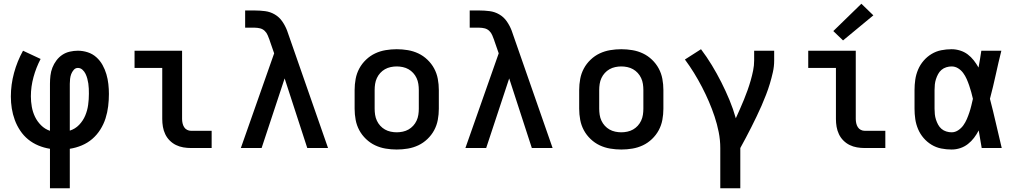

<svg xmlns="http://www.w3.org/2000/svg" viewBox="-20 -791 5440 1026"><path d="M247 215V4Q215 -1 185 -13.5Q155 -26 130.5 -46Q106 -66 88 -93Q70 -120 59 -150Q48 -180 43 -211.5Q38 -243 38 -275Q38 -339 55 -401.5Q72 -464 103 -520L197 -476Q173 -430 159 -379Q145 -328 145 -276Q145 -248 150 -220Q155 -192 167 -167Q179 -142 199.5 -121.5Q220 -101 247 -92V-343Q247 -365 249.5 -387Q252 -409 260 -429.5Q268 -450 281.5 -468Q295 -486 313 -498Q331 -510 353 -515Q375 -520 396 -520Q423 -520 449 -511.5Q475 -503 495 -485Q515 -467 528 -443.5Q541 -420 548.5 -394.5Q556 -369 559 -342Q562 -315 562 -289Q562 -256 558 -223Q554 -190 544 -158.5Q534 -127 516 -98.5Q498 -70 473 -48.5Q448 -27 417 -14Q386 -1 353 4V215ZM353 -93Q382 -102 403 -124Q424 -146 435.5 -173.5Q447 -201 451 -230.5Q455 -260 455 -290Q455 -304 454.5 -317.5Q454 -331 452 -344.5Q450 -358 446.5 -371Q443 -384 437 -396.5Q431 -409 420.5 -418.5Q410 -428 396 -428Q383 -428 374 -417.5Q365 -407 360.5 -395Q356 -383 354.5 -369.5Q353 -356 353 -343Z M1001 0Q980 0 959.5 -3.5Q939 -7 920.5 -16Q902 -25 887 -40Q872 -55 863 -74Q854 -93 850.5 -113.5Q847 -134 847 -155V-428H699V-520H953V-155Q953 -144 955.5 -132.5Q958 -121 964 -111.5Q970 -102 980 -97Q990 -92 1001 -92H1111V0Z M1267 0 1445 -506 1421 -575Q1421 -575 1421 -575Q1421 -575 1421 -575V-576Q1416 -589 1410.5 -602.5Q1405 -616 1394.5 -626Q1384 -636 1370 -639.5Q1356 -643 1342 -643H1290V-735H1342Q1369 -735 1396.5 -731.5Q1424 -728 1448 -714Q1472 -700 1488 -677Q1504 -654 1514 -628Q1516 -622 1518 -616.5Q1520 -611 1522 -605L1733 0H1622L1501 -372L1378 0Z M2100 8Q2070 8 2040.5 3Q2011 -2 1984.5 -14.5Q1958 -27 1936 -48Q1914 -69 1900 -95Q1886 -121 1880.5 -150.5Q1875 -180 1875 -210V-310Q1875 -340 1880.5 -369.5Q1886 -399 1900 -425Q1914 -451 1936 -472Q1958 -493 1984.5 -505.5Q2011 -518 2040.5 -523Q2070 -528 2100 -528Q2130 -528 2159.5 -523Q2189 -518 2215.5 -505.5Q2242 -493 2264 -472Q2286 -451 2300 -425Q2314 -399 2319.5 -369.5Q2325 -340 2325 -310V-210Q2325 -180 2319.5 -150.5Q2314 -121 2300 -95Q2286 -69 2264 -48Q2242 -27 2215.5 -14.5Q2189 -2 2159.5 3Q2130 8 2100 8ZM2100 -84Q2116 -84 2132.5 -87.5Q2149 -91 2163 -99Q2177 -107 2188 -119Q2199 -131 2206 -146Q2213 -161 2215.5 -177.5Q2218 -194 2218 -210V-310Q2218 -326 2215.5 -342.5Q2213 -359 2206 -374Q2199 -389 2188 -401Q2177 -413 2163 -421Q2149 -429 2132.5 -432.5Q2116 -436 2100 -436Q2084 -436 2067.5 -432.5Q2051 -429 2037 -421Q2023 -413 2012 -401Q2001 -389 1994 -374Q1987 -359 1984.5 -342.5Q1982 -326 1982 -310V-210Q1982 -194 1984.5 -177.5Q1987 -161 1994 -146Q2001 -131 2012 -119Q2023 -107 2037 -99Q2051 -91 2067.5 -87.5Q2084 -84 2100 -84Z M2467 0 2645 -506 2621 -575Q2621 -575 2621 -575Q2621 -575 2621 -575V-576Q2616 -589 2610.5 -602.5Q2605 -616 2594.5 -626Q2584 -636 2570 -639.5Q2556 -643 2542 -643H2490V-735H2542Q2569 -735 2596.5 -731.5Q2624 -728 2648 -714Q2672 -700 2688 -677Q2704 -654 2714 -628Q2716 -622 2718 -616.5Q2720 -611 2722 -605L2933 0H2822L2701 -372L2578 0Z M3300 8Q3270 8 3240.5 3Q3211 -2 3184.5 -14.5Q3158 -27 3136 -48Q3114 -69 3100 -95Q3086 -121 3080.5 -150.5Q3075 -180 3075 -210V-310Q3075 -340 3080.5 -369.5Q3086 -399 3100 -425Q3114 -451 3136 -472Q3158 -493 3184.5 -505.5Q3211 -518 3240.5 -523Q3270 -528 3300 -528Q3330 -528 3359.5 -523Q3389 -518 3415.5 -505.5Q3442 -493 3464 -472Q3486 -451 3500 -425Q3514 -399 3519.5 -369.5Q3525 -340 3525 -310V-210Q3525 -180 3519.5 -150.5Q3514 -121 3500 -95Q3486 -69 3464 -48Q3442 -27 3415.5 -14.5Q3389 -2 3359.5 3Q3330 8 3300 8ZM3300 -84Q3316 -84 3332.5 -87.5Q3349 -91 3363 -99Q3377 -107 3388 -119Q3399 -131 3406 -146Q3413 -161 3415.5 -177.5Q3418 -194 3418 -210V-310Q3418 -326 3415.5 -342.5Q3413 -359 3406 -374Q3399 -389 3388 -401Q3377 -413 3363 -421Q3349 -429 3332.5 -432.5Q3316 -436 3300 -436Q3284 -436 3267.5 -432.5Q3251 -429 3237 -421Q3223 -413 3212 -401Q3201 -389 3194 -374Q3187 -359 3184.5 -342.5Q3182 -326 3182 -310V-210Q3182 -194 3184.5 -177.5Q3187 -161 3194 -146Q3201 -131 3212 -119Q3223 -107 3237 -99Q3251 -91 3267.5 -87.5Q3284 -84 3300 -84Z M3829 215V0Q3829 -43 3820.5 -85.5Q3812 -128 3798.5 -168.5Q3785 -209 3768 -248.5Q3751 -288 3731 -326.5Q3711 -365 3688.5 -401.5Q3666 -438 3640 -473L3726 -528Q3757 -487 3784 -442.5Q3811 -398 3834.5 -351.5Q3858 -305 3878 -257Q3898 -209 3912 -159Q3923 -183 3934 -208Q3945 -233 3955.5 -258.5Q3966 -284 3975 -309.5Q3984 -335 3991.5 -361Q3999 -387 4004.5 -414Q4010 -441 4010 -468V-520H4117V-468Q4117 -436 4110 -405Q4103 -374 4094 -344Q4085 -314 4073.5 -284.5Q4062 -255 4049.5 -226Q4037 -197 4023 -168.5Q4009 -140 3995 -111.5Q3981 -83 3966 -55.5Q3951 -28 3936 0V215Z M4601 0Q4580 0 4559.5 -3.5Q4539 -7 4520.5 -16Q4502 -25 4487 -40Q4472 -55 4463 -74Q4454 -93 4450.5 -113.5Q4447 -134 4447 -155V-428H4299V-520H4553V-155Q4553 -144 4555.5 -132.5Q4558 -121 4564 -111.5Q4570 -102 4580 -97Q4590 -92 4601 -92H4711V0ZM4485 -575 4433 -625 4583 -771 4647 -709Z M5065 8Q5037 8 5009.5 2.5Q4982 -3 4958 -17.5Q4934 -32 4915.5 -53.5Q4897 -75 4886 -101Q4875 -127 4871 -154.5Q4867 -182 4867 -210V-310Q4867 -338 4871 -365.5Q4875 -393 4886 -419Q4897 -445 4915.5 -466.5Q4934 -488 4958 -502.5Q4982 -517 5009.5 -522.5Q5037 -528 5065 -528Q5088 -528 5110.5 -521Q5133 -514 5151 -500.5Q5169 -487 5183.5 -468.5Q5198 -450 5209 -430Q5213 -453 5217 -475.5Q5221 -498 5224 -520H5331Q5315 -456 5301 -391.5Q5287 -327 5270 -263Q5287 -198 5302 -132Q5317 -66 5333 0H5226Q5222 -23 5218 -46.5Q5214 -70 5210 -94Q5199 -73 5185 -54.5Q5171 -36 5152.5 -21.5Q5134 -7 5111.5 0.5Q5089 8 5065 8ZM5065 -84Q5084 -84 5100.5 -95Q5117 -106 5128 -121.5Q5139 -137 5146.5 -154.5Q5154 -172 5160 -190Q5166 -208 5170.5 -226.5Q5175 -245 5179 -263Q5175 -281 5170 -299Q5165 -317 5159 -334.5Q5153 -352 5145.5 -369Q5138 -386 5127 -401Q5116 -416 5100 -426Q5084 -436 5065 -436Q5051 -436 5036.5 -431.5Q5022 -427 5011 -417.5Q5000 -408 4993 -395Q4986 -382 4981.5 -368Q4977 -354 4975.5 -339.5Q4974 -325 4974 -310V-210Q4974 -195 4975.5 -180.5Q4977 -166 4981.5 -152Q4986 -138 4993 -125Q5000 -112 5011 -102.5Q5022 -93 5036.5 -88.5Q5051 -84 5065 -84Z"/></svg>

Font: Iosevka SS04 Semibold Extended
Style: Regular
Weight: 600
Width: 7
Monospace: yes
Designer: Belleve Invis
Foundry: Belleve Invis
Version: Version 19.0.0; ttfautohint (v1.8.4)